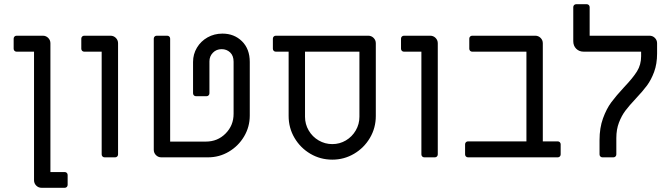

<svg xmlns="http://www.w3.org/2000/svg" viewBox="-20 -749 3193 914"><path d="M142 109V-503H59Q53 -503 49 -507Q45 -511 45 -517V-565Q45 -571 49 -575Q53 -579 59 -579H184Q199 -579 209.5 -568.5Q220 -558 220 -543V70H288Q294 70 298 74Q302 78 302 84V131Q302 137 298 141Q294 145 288 145H178Q163 145 152.5 134.5Q142 124 142 109Z M464 -14V-503H381Q375 -503 371 -507Q367 -511 367 -517V-565Q367 -571 371 -575Q375 -579 381 -579H506Q521 -579 531.5 -568.5Q542 -558 542 -543V-14Q542 -8 538 -4Q534 0 528 0H478Q472 0 468 -4Q464 -8 464 -14Z M712 -36V-565Q712 -571 716 -575Q720 -579 726 -579H776Q782 -579 786 -575Q790 -571 790 -565V-75H960Q1016 -75 1054 -113.5Q1092 -152 1092 -207V-455Q1092 -484 1075.5 -499.5Q1059 -515 1035 -515Q1010 -515 993.5 -498Q977 -481 977 -457V-305Q977 -299 973 -295Q969 -291 963 -291H913Q907 -291 903 -295Q899 -299 899 -305V-454Q899 -491 917.5 -522Q936 -553 968 -571Q1000 -589 1039 -589Q1095 -589 1132 -552.5Q1169 -516 1169 -454V-199Q1169 -145 1142 -99.5Q1115 -54 1069.5 -27Q1024 0 970 0H748Q733 0 722.5 -10.5Q712 -21 712 -36Z M1354 -197V-503H1293Q1287 -503 1283 -507Q1279 -511 1279 -517V-565Q1279 -571 1283 -575Q1287 -579 1293 -579H1733Q1748 -579 1758.5 -568.5Q1769 -558 1769 -543V-197Q1769 -140 1741 -92.5Q1713 -45 1665.5 -17Q1618 11 1562 11Q1505 11 1457.5 -17Q1410 -45 1382 -92.5Q1354 -140 1354 -197ZM1691 -193V-503H1432V-193Q1432 -158 1449.5 -128Q1467 -98 1497 -80.5Q1527 -63 1562 -63Q1597 -63 1626.5 -80.5Q1656 -98 1673.5 -128Q1691 -158 1691 -193Z M1986 -14V-503H1903Q1897 -503 1893 -507Q1889 -511 1889 -517V-565Q1889 -571 1893 -575Q1897 -579 1903 -579H2028Q2043 -579 2053.5 -568.5Q2064 -558 2064 -543V-14Q2064 -8 2060 -4Q2056 0 2050 0H2000Q1994 0 1990 -4Q1986 -8 1986 -14Z M2194 -14V-62Q2194 -68 2198 -72Q2202 -76 2208 -76H2486V-503H2228Q2222 -503 2218 -507Q2214 -511 2214 -517V-565Q2214 -571 2218 -575Q2222 -579 2228 -579H2528Q2543 -579 2553.5 -568.5Q2564 -558 2564 -543V-76H2635Q2641 -76 2645 -72Q2649 -68 2649 -62V-14Q2649 -8 2645 -4Q2641 0 2635 0H2208Q2202 0 2198 -4Q2194 -8 2194 -14Z M2834 -14V-82Q2834 -140 2850.5 -185.5Q2867 -231 2890 -262Q2913 -293 2951 -334Q2993 -378 3012.5 -409.5Q3032 -441 3032 -481V-503H2759Q2737 -503 2723 -517Q2709 -531 2709 -553V-715Q2709 -721 2713 -725Q2717 -729 2723 -729H2773Q2779 -729 2783 -725Q2787 -721 2787 -715V-579H3072Q3087 -579 3097.5 -568.5Q3108 -558 3108 -543V-494Q3108 -445 3094 -407Q3080 -369 3060 -342Q3040 -315 3007 -280Q2975 -246 2957 -222Q2939 -198 2926.5 -165.5Q2914 -133 2914 -92V-14Q2914 -8 2910 -4Q2906 0 2900 0H2848Q2842 0 2838 -4Q2834 -8 2834 -14Z"/></svg>

Font: Miriam Libre
Style: Regular
Weight: 400
Version: Version 1.000